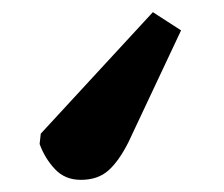

<svg xmlns="http://www.w3.org/2000/svg" viewBox="-20 -116 369 316"><path d="M231.6 -96 278 -66 191.4 118Q175.8 149 158.5 164.5Q141.1 180 113.1 180Q87.1 180 70.6 162.5Q54 145 45.2 121L47.1 104Z"/></svg>

Font: Literata Black
Style: Italic
Weight: 900
Italic angle: -2°
Designer: Latin by Veronika Burian and Jose Scaglione. Greek by Irene Vlachou. Cyrillic by Vera Evstafieva
Foundry: TypeTogether
Version: Version 3.002